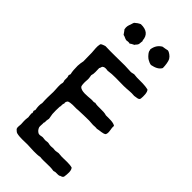

<svg xmlns="http://www.w3.org/2000/svg" viewBox="-263 -932 990 990"><g transform="rotate(45 231.5 -437.5)"><path d="M59 -641C54 -622 58 -601 59 -580C59 -559 60 -537 60 -518C57 -507 56 -494 55 -481C55 -461 56 -440 60 -425C60 -420 56 -418 57 -411C60 -405 61 -397 60 -388C58 -377 64 -374 63 -364C57 -344 62 -321 62 -298C61 -269 60 -241 62 -216C58 -201 59 -184 62 -168C63 -161 58 -161 59 -154C62 -149 64 -143 60 -137C62 -131 61 -121 63 -115C63 -112 62 -109 62 -105C60 -94 61 -73 62 -61C62 -49 58 -38 63 -28C69 -23 74 -16 82 -14C106 -8 136 -11 159 -11C175 -11 191 -9 207 -9C222 -9 238 -9 251 -12C283 -8 319 -15 349 -9C355 -9 359 -13 366 -12C375 -13 388 -10 393 -16C400 -18 408 -20 410 -28C413 -49 416 -76 404 -88C380 -94 354 -91 330 -91C321 -91 313 -93 304 -93C298 -93 292 -90 286 -90C280 -89 273 -91 267 -91C260 -91 253 -89 246 -90C239 -90 233 -93 226 -93C220 -93 214 -91 208 -91C202 -91 195 -93 189 -93C180 -93 171 -88 161 -91C150 -96 143 -105 139 -116C137 -125 140 -138 139 -151C144 -155 140 -162 141 -165C141 -171 143 -176 144 -183L139 -213C138 -227 138 -250 139 -266C143 -273 138 -288 144 -293C141 -303 145 -309 150 -315C166 -322 192 -320 208 -320C212 -320 216 -321 219 -321C247 -322 272 -323 297 -323C307 -323 316 -321 327 -321C336 -321 346 -323 355 -321C372 -326 395 -324 407 -334C416 -352 404 -372 407 -394C392 -405 365 -403 339 -403C312 -412 279 -403 254 -410C247 -405 239 -409 227 -408C200 -406 161 -400 145 -417C139 -430 141 -454 142 -465C143 -477 140 -486 139 -496C145 -513 142 -531 142 -551C147 -556 145 -567 152 -569C158 -575 171 -574 182 -572C219 -578 258 -575 297 -575C322 -575 347 -580 371 -577C384 -580 403 -578 405 -592C407 -610 407 -639 396 -649C371 -655 343 -654 314 -654C307 -654 299 -656 292 -656C285 -655 278 -652 271 -652C257 -652 242 -654 227 -654C178 -654 133 -652 85 -654C76 -650 64 -649 59 -641ZM263 -794C270 -778 287 -764 293 -761C299 -757 313 -751 320 -751C344 -756 364 -764 374 -783C374 -803 370 -829 364 -839C359 -847 354 -852 347 -857C341 -861 335 -865 328 -866C316 -864 307 -861 295 -860C276 -849 264 -832 260 -806C262 -803 262 -797 263 -794ZM200 -809C198 -847 175 -864 134 -863C122 -858 113 -851 104 -843C101 -837 100 -831 98 -825C93 -812 89 -802 93 -784C100 -777 104 -768 110 -761C122 -759 128 -753 139 -751C147 -752 156 -754 164 -751C170 -757 179 -760 186 -764C189 -771 196 -774 199 -783C201 -790 200 -799 202 -808C202 -809 201 -810 200 -809Z"/></g></svg>

Font: FuturaRener
Style: Regular
Weight: 400
Designer: BSozoo
Foundry: BSozoo
Version: Version 1.0